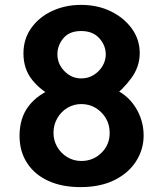

<svg xmlns="http://www.w3.org/2000/svg" viewBox="-20 -750 668 786"><path d="M309 16Q234 16 178 -9.5Q122 -35 91 -82.5Q60 -130 60 -194Q60 -267 97.5 -316Q135 -365 205 -391V-351Q149 -377 112.5 -422Q76 -467 76 -531Q76 -591 108.5 -636Q141 -681 194.5 -705.5Q248 -730 312 -730Q380 -730 434 -703.5Q488 -677 520 -632.5Q552 -588 552 -533Q552 -477 517.5 -430Q483 -383 439 -351V-389Q499 -366 533.5 -312.5Q568 -259 568 -195Q568 -139 537.5 -90.5Q507 -42 449 -13Q391 16 309 16ZM313 -91Q361 -91 395 -124Q429 -157 429 -206Q429 -240 413 -266.5Q397 -293 371 -308.5Q345 -324 313 -324Q282 -324 256 -308.5Q230 -293 214.5 -266Q199 -239 199 -206Q199 -175 214 -149Q229 -123 255 -107Q281 -91 313 -91ZM313 -429Q341 -429 363.5 -443Q386 -457 399.5 -479.5Q413 -502 413 -527Q413 -564 386.5 -593.5Q360 -623 312 -623Q264 -623 239.5 -593.5Q215 -564 215 -528Q215 -488 244 -458.5Q273 -429 313 -429Z"/></svg>

Font: Noto Sans Nag Mundari
Style: Bold
Weight: 700
Version: Version 1.000